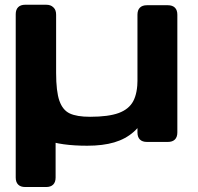

<svg xmlns="http://www.w3.org/2000/svg" viewBox="-20 -584 814 790"><path d="M709.7 -523.4V-39.1Q709.7 -20 699.7 -10Q689.6 0 670.6 0H584.7Q565.6 0 555.6 -10Q545.6 -20 545.6 -39.1V-523.4Q545.6 -542.5 555.6 -552.5Q565.6 -562.5 584.7 -562.5H670.6Q689.6 -562.5 699.7 -552.5Q709.7 -542.5 709.7 -523.4ZM210.9 -523.4V-284.3Q210.9 -207.7 224.4 -169.3Q237.9 -130.9 267 -117.2Q296.2 -103.5 350.6 -103.5Q426.2 -103.5 468.4 -119Q510.6 -134.6 528.3 -167.9Q545.9 -201.2 545.9 -258.3L586.9 -118.7Q563.4 -71 530.1 -41.5Q496.8 -12 450.1 1.8Q403.4 15.6 338.9 15.6Q230.3 15.6 167.4 -8.4Q104.5 -32.5 75.7 -89.9Q46.9 -147.4 46.9 -250V-523.4Q46.9 -542.5 56.6 -552.5Q66.3 -562.5 84.5 -562.5H171.9Q190.9 -562.5 200.9 -552.5Q210.9 -542.5 210.9 -523.4ZM44.7 146.5V-525.4Q44.7 -544.4 54.7 -554.4Q64.7 -564.5 83.8 -564.5H169.7Q188.8 -564.5 198.8 -554.4Q208.8 -544.4 208.8 -525.4V146.5Q208.8 165.5 198.8 175.5Q188.8 185.5 169.7 185.5H83.8Q64.7 185.5 54.7 175.5Q44.7 165.5 44.7 146.5Z"/></svg>

Font: Gyrochrome
Style: Regular
Weight: 400
Designer: David Moles
Foundry: David Moles
Version: Version 1.005;Glyphs 3.2.3 (3260)